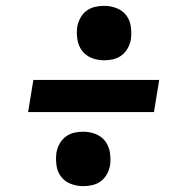

<svg xmlns="http://www.w3.org/2000/svg" viewBox="-20 -668 640 656"><path d="M336 -462Q313 -462 293 -470Q273 -478 260.5 -494.5Q248 -511 244.5 -533Q241 -555 244 -577Q247 -593 255 -607.5Q263 -622 276 -631.5Q289 -641 304.5 -644.5Q320 -648 336 -648Q358 -648 378.5 -640Q399 -632 411.5 -615.5Q424 -599 427 -577Q430 -555 427 -532Q424 -517 416 -502.5Q408 -488 395 -478.5Q382 -469 366.5 -465.5Q351 -462 336 -462ZM76 -285 94 -395H524L506 -285ZM264 -32Q242 -32 221.5 -40Q201 -48 188.5 -64.5Q176 -81 173 -103Q170 -125 173 -148Q176 -163 184 -177.5Q192 -192 205 -201.5Q218 -211 233.5 -214.5Q249 -218 264 -218Q287 -218 307 -210Q327 -202 339.5 -185.5Q352 -169 355.5 -147Q359 -125 356 -103Q353 -87 345 -72.5Q337 -58 324 -48.5Q311 -39 295.5 -35.5Q280 -32 264 -32Z"/></svg>

Font: Iosevka Etoile XBdObl
Style: Regular
Weight: 800
Italic angle: -9°
Designer: Belleve Invis
Foundry: Belleve Invis
Version: Version 15.5.2; ttfautohint (v1.8.4)